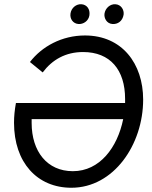

<svg xmlns="http://www.w3.org/2000/svg" viewBox="-20 -876 718 904"><path d="M569 -391H55C49 -358 46 -328 46 -298C46 -111 155 8 316 8C516 8 654 -196 654 -407C654 -576 555 -709 380 -709C271 -709 177 -657 121 -584L181 -535C226 -595 289 -631 371 -631C499 -631 569 -547 569 -410ZM349 -763C372 -761 397 -777 401 -804C405 -833 389 -854 364 -856C339 -858 316 -839 312 -813C308 -787 324 -765 349 -763ZM509 -763C534 -761 557 -776 562 -807C565 -829 551 -854 524 -856C499 -858 476 -838 472 -812C469 -791 482 -765 509 -763ZM129 -297V-315H560C533 -182 450 -70 323 -70C202 -70 129 -163 129 -297Z"/></svg>

Font: Fixel Text 20240404
Style: Italic
Weight: 400
Width: 4
Italic angle: -10°
Designer: AlfaBravo + MacPaw
Foundry: Kyrylo Tkachov, Marchela Mozhyna, Serhii Makarenko, Maria Weinstein, Zakhar Kryvoshyya
Version: Version 1.211;Glyphs 3.2 (3225)